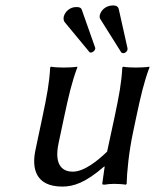

<svg xmlns="http://www.w3.org/2000/svg" viewBox="-20 -678 571 708"><path d="M364 -64H366L357 0C357 2 359 3 365 3C379 1 386 0 401 0C413 0 432 1 444 3L447 0C448 -43 455 -117 471 -192L483 -249C499 -324 511 -376 531 -429V-432C531 -432 516 -429 481 -429C447 -429 434 -432 434 -432L431 -429C428 -372 419 -325 403 -249L375 -119C343 -88 292 -45 248 -45C218 -45 177 -61 196 -150L217 -249C233 -324 245 -376 265 -429V-432C265 -432 250 -429 215 -429C181 -429 168 -432 168 -432L165 -429C162 -372 153 -325 137 -249L111 -126C96 -57 111 10 210 10C251 10 295 -4 364 -64ZM398 -658C366 -658 351 -636 348 -622C347 -617 347 -611 351 -606L427 -485C429 -483 431 -482 434 -482C445 -482 450 -492 450 -495C450 -495 450 -495 450 -495C450 -496 451 -498 450 -501L418 -644C416 -653 409 -658 398 -658ZM261 -652C237 -652 219 -634 215 -616C214 -610 214 -603 218 -597L309 -487C310 -485 312 -484 315 -484C318 -484 329 -488 331 -498C331 -499 332 -501 331 -502L282 -641C279 -650 273 -652 261 -652Z"/></svg>

Font: Libertinus Sans
Style: Italic
Weight: 400
Italic angle: -12°
Designer: Philipp H. Poll, Khaled Hosny
Foundry: Caleb Maclennan
Version: Version 7.050;RELEASE